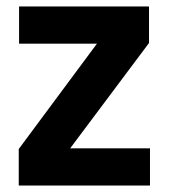

<svg xmlns="http://www.w3.org/2000/svg" viewBox="-20 -574 523 594"><path d="M441 -441 197 -115H444V0H38V-113L280 -439H39V-554H441Z"/></svg>

Font: SVN-Poppins SemiBold
Style: Regular
Weight: 600
Designer: Ninad Kale (Devanagari), Jonny Pinhorn (Latin)
Foundry: Indian Type Foundry
Version: Version 3.002 2017